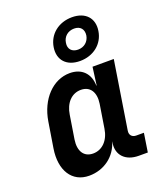

<svg xmlns="http://www.w3.org/2000/svg" viewBox="-154 -948 908 1061"><g transform="rotate(-20 300.0 -418.0)"><path d="M356 -603C435 -603 496 -652 507 -724C519 -797 474 -846 395 -846C316 -846 255 -797 244 -724C233 -652 277 -603 356 -603ZM367 -666C331 -666 310 -689 316 -724C321 -760 349 -783 385 -783C421 -783 441 -760 436 -724C430 -689 403 -666 367 -666ZM187 10C275 10 347 -44 370 -126L369 -117C358 -48 403 0 481 0H534L551 -110H506C482 -110 467 -126 471 -151L534 -550H409L395 -445H393C392 -516 348 -560 278 -560C179 -560 96 -474 76 -349L52 -200C32 -76 86 10 187 10ZM249 -98C195 -98 168 -140 178 -206L200 -344C210 -410 250 -452 304 -452C358 -452 386 -410 376 -344L354 -206C344 -140 303 -98 249 -98Z"/></g></svg>

Font: JetBrains Mono
Style: Bold Italic
Weight: 558
Italic angle: -9°
Monospace: yes
Designer: Philipp Nurullin, Konstantin Bulenkov
Foundry: JetBrains
Version: Version 2.305